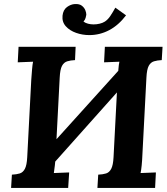

<svg xmlns="http://www.w3.org/2000/svg" viewBox="-20 -932 826 952"><path d="M163 -29 114 -80 647 -670 692 -622ZM35 0 39 -66Q62 -67 78 -72Q94 -77 103.5 -95Q113 -113 115 -153L135 -536Q137 -563 139 -588Q141 -613 144 -626L68 -623L72 -700H355L352 -634Q330 -633 313.5 -628Q297 -623 287.5 -605.5Q278 -588 276 -547L256 -164Q255 -137 252 -112Q249 -87 247 -74L323 -77L318 0ZM463 0 467 -66Q490 -67 506 -72Q522 -77 531.5 -95Q541 -113 543 -153L563 -536Q565 -563 567 -588Q569 -613 572 -626L496 -623L500 -700H786L782 -634Q760 -633 743.5 -628Q727 -623 717.5 -605.5Q708 -588 706 -547L686 -164Q685 -137 682.5 -112Q680 -87 677 -74L753 -77L749 0ZM423 -758Q389 -758 357.5 -769Q326 -780 306.5 -801.5Q287 -823 290 -854Q293 -883 312 -897Q331 -911 352 -912Q374 -913 386 -903.5Q398 -894 403 -881.5Q408 -869 408 -859Q407 -853 404.5 -843.5Q402 -834 394 -825Q403 -818 416.5 -814.5Q430 -811 444 -811Q459 -811 474 -814.5Q489 -818 500 -825Q515 -835 526.5 -852Q538 -869 552 -894L605 -856Q568 -807 521.5 -782.5Q475 -758 423 -758Z"/></svg>

Font: Lora
Style: Bold Italic
Weight: 700
Italic angle: -3°
Designer: Olga Karpushina, Alexei Vanyashin (Cyrillic)
Foundry: Cyreal
Version: Version 3.004